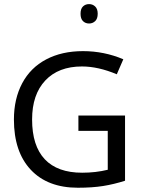

<svg xmlns="http://www.w3.org/2000/svg" viewBox="-20 -904 768 923"><path d="M356.9 -348.6H581.1V-35.2Q527.8 -18.1 475.6 -9.8Q423.3 -1.5 354.5 -1.5Q209 -1.5 127.9 -87.9Q46.9 -174.3 46.9 -329.6Q46.9 -428.7 86.7 -503.7Q126.5 -578.6 201.9 -618.4Q277.3 -658.2 378.9 -658.2Q480.5 -658.2 572.8 -619.1L541.5 -546.9Q452.1 -584.5 374 -584.5Q261.2 -584.5 197.8 -517.1Q134.3 -449.7 134.3 -329.6Q134.3 -203.1 195.3 -138.4Q256.3 -73.7 375 -73.7Q439.9 -73.7 498 -87.9V-274.9H356.9ZM367.2 -837.9Q367.2 -861.8 378.9 -873Q390.6 -884.3 408.2 -884.3Q425.3 -884.3 437.5 -872.8Q449.7 -861.3 449.7 -837.9Q449.7 -814 437.5 -802.5Q425.3 -791 408.2 -791Q390.6 -791 378.9 -802.5Q367.2 -814 367.2 -837.9Z"/></svg>

Font: XL-Viking
Style: Regular
Weight: 400
Foundry: Ascender Corporation
Version: Version 1.10 March 23, 2015